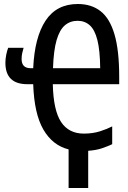

<svg xmlns="http://www.w3.org/2000/svg" viewBox="-20 -744 640 960"><path d="M117 -323Q7 -323 7 -430Q7 -449 11 -469.5Q15 -490 21 -505H98Q94 -492 91 -478Q88 -464 88 -449Q88 -403 133 -403H146Q153 -558 208 -641Q263 -724 369 -724Q437 -724 483 -688Q529 -652 552.5 -572Q576 -492 576 -361V-323H244Q247 -192 285.5 -134Q324 -76 399 -76Q444 -76 480 -87.5Q516 -99 541 -112V-23Q520 -13 491 -3Q462 7 421 10V196H323V3Q243 -17 197 -96Q151 -175 146 -323ZM481 -403Q480 -492 467 -543.5Q454 -595 429 -617.5Q404 -640 368 -640Q331 -640 304.5 -617.5Q278 -595 263 -543.5Q248 -492 245 -403Z"/></svg>

Font: Noto Sans Mono Medium
Style: Regular
Weight: 500
Designer: Monotype Design Team
Foundry: Monotype Imaging Inc.
Version: Version 2.014